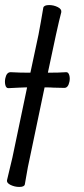

<svg xmlns="http://www.w3.org/2000/svg" viewBox="-46 -727 330 758"><path d="M143 -440H145Q187 -440 215 -442H216Q224 -442 227.5 -430Q231 -418 228 -404Q223 -380 208 -380L165 -381Q154 -382 132 -382H130L72 -105L64 -67L52 1Q50 11 30 11Q12 11 -4.5 3Q-21 -5 -18 -17L3 -105L61 -382H55L29 -381L-12 -379H-13Q-22 -379 -25 -391.5Q-28 -404 -25 -418Q-20 -442 -4 -442Q32 -440 68 -440H74L106 -590L115 -639L125 -697Q128 -707 148 -707Q166 -707 182 -699Q198 -691 196 -679Q191 -658 187 -643L175 -590Z"/></svg>

Font: LXGW Bright GB
Style: Italic
Weight: 400
Italic angle: -12°
Designer: Christian Thalmann (Catharsis Fonts)
Foundry: LXGW / Christian Thalmann (Catharsis Fonts) / Fontworks Inc.
Version: Version 5.510